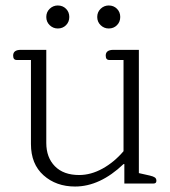

<svg xmlns="http://www.w3.org/2000/svg" viewBox="-20 -670 622 701"><path d="M149 -608Q149 -626 161.5 -638Q174 -650 191 -650Q209 -650 221 -638Q233 -626 233 -608Q233 -590 221 -578Q209 -566 191 -566Q174 -566 161.5 -578Q149 -590 149 -608ZM335 -608Q335 -626 347.5 -638Q360 -650 377 -650Q395 -650 407 -638Q419 -626 419 -608Q419 -590 407 -578Q395 -566 377 -566Q360 -566 347.5 -578Q335 -590 335 -608ZM93 -144V-451H41Q28 -451 28 -467Q28 -488 56 -488H149V-148Q149 -95 180.5 -63Q212 -31 269 -31Q312 -31 354.5 -54.5Q397 -78 431 -118V-451H379Q366 -451 366 -467Q366 -488 394 -488H487V-38L527 -29Q540 -26 545.5 -22Q551 -18 551 -10Q551 0 541 0H434V-71H431Q345 11 254 11Q185 11 139 -30Q93 -71 93 -144Z"/></svg>

Font: Maitree Light
Style: Regular
Weight: 300
Designer: CadsonDemak Team
Foundry: CadsonDemak
Version: Version 1.001